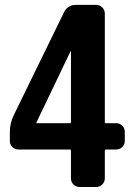

<svg xmlns="http://www.w3.org/2000/svg" viewBox="-20 -750 540 770"><path d="M264.6 -260.7V-543.9Q264.6 -544.9 263.7 -544.9Q262.7 -544.9 262.7 -543.9L126 -258.8V-256.8Q126 -255.9 127 -255.9H259.8Q264.6 -255.9 264.6 -260.7ZM445.3 -255.9Q460 -255.9 470.2 -246.1Q480.5 -236.3 480.5 -220.7V-184.6Q480.5 -169.9 470.2 -160.2Q460 -150.4 445.3 -150.4H405.3Q400.4 -150.4 400.4 -144.5V-35.2Q400.4 -20.5 390.1 -10.3Q379.9 0 365.2 0H299.8Q285.2 0 274.9 -9.8Q264.6 -19.5 264.6 -35.2V-144.5Q264.6 -149.4 259.8 -150.4H54.7Q40 -150.4 29.8 -160.2Q19.5 -169.9 19.5 -184.6V-220.7Q19.5 -255.9 35.2 -288.1L235.4 -698.2Q250 -730.5 285.2 -730.5H365.2Q379.9 -730.5 390.1 -720.2Q400.4 -710 400.4 -695.3V-260.7Q400.4 -255.9 405.3 -255.9Z"/></svg>

Font: Rounded-L Mgen+ 1mn bold
Style: Bold
Weight: 700
Designer: [Source Han Sans]
Ryoko NISHIZUKA  (kana & ideographs); Paul D. Hunt (Latin, Greek & Cyrillic); Wenlong ZHANG  (bopomofo
Version: Version 1.059.20150602